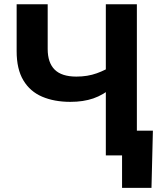

<svg xmlns="http://www.w3.org/2000/svg" viewBox="-20 -748 769 924"><path d="M318.8 -257.8Q241.2 -257.8 182.9 -282.7Q124.5 -307.6 92.3 -361.6Q60.1 -415.5 60.1 -501.5V-727.5H209.5V-512.2Q209.5 -446.3 243.2 -412.8Q276.9 -379.4 347.7 -379.4Q401.4 -379.4 445.6 -395.3Q489.7 -411.1 522.9 -434.1V-329.6Q477.5 -291 429.2 -274.4Q380.9 -257.8 318.8 -257.8ZM489.3 0V-727.5H638.7V0ZM567.4 156.2V0H525.4V-119.1H715.8L709 156.2Z"/></svg>

Font: Inter 18pt
Style: Bold
Weight: 700
Designer: Rasmus Andersson
Foundry: rsms
Version: Version 4.001;git-66647c0bb